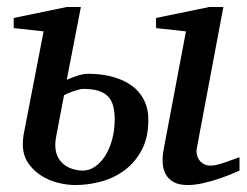

<svg xmlns="http://www.w3.org/2000/svg" viewBox="-20 -514 703 546"><path d="M306.2 -174.8Q306.2 -196.8 301.8 -212.9Q297.4 -229 287.1 -239.7Q276.9 -250.5 259.5 -255.9Q242.2 -261.2 216.8 -261.2Q211.9 -261.2 204.3 -259.3Q196.8 -257.3 188.7 -254.6Q180.7 -252 173.3 -248.8Q166 -245.6 162.1 -243.2L140.1 -127.9Q137.2 -113.3 137.2 -102.1Q137.2 -80.1 145.5 -65.7Q153.8 -51.3 166 -43.2Q178.2 -35.2 191.4 -32Q204.6 -28.8 214.8 -28.8Q233.9 -28.8 250.5 -40.3Q267.1 -51.8 279.5 -71.5Q292 -91.3 299.1 -117.9Q306.2 -144.5 306.2 -174.8ZM401.9 -172.9Q401.9 -123.5 383.5 -88.4Q365.2 -53.2 335.4 -30.8Q305.7 -8.3 268.6 2Q231.4 12.2 193.8 12.2Q169.9 12.2 143.6 5.4Q117.2 -1.5 95.2 -15.9Q73.2 -30.3 59.1 -52Q44.9 -73.7 44.9 -104Q44.9 -109.9 45.4 -116.5Q45.9 -123 46.9 -129.9L104 -424.8L19 -434.1V-462.9L169.9 -494.1H210L169.9 -287.1Q176.3 -290 184.1 -293Q191.9 -295.9 200 -298.6Q208 -301.3 215.8 -302.7Q223.6 -304.2 230 -304.2Q268.1 -304.2 299.8 -295.7Q331.5 -287.1 354.2 -270.8Q377 -254.4 389.4 -229.7Q401.9 -205.1 401.9 -172.9ZM661.1 -28.8Q655.3 -26.4 639.2 -19.5Q623 -12.7 602.1 -5.6Q581.1 1.5 557.9 6.8Q534.7 12.2 514.2 12.2Q488.3 12.2 473.1 3.4Q458 -5.4 450.7 -19.5Q443.4 -33.7 442.6 -51.3Q441.9 -68.8 444.8 -85.9L508.8 -424.8L423.8 -434.1V-462.9L575.2 -494.1H615.2L540 -94.2Q537.6 -84 539.8 -74.7Q542 -65.4 547.1 -58.3Q552.2 -51.3 560.5 -47.1Q568.8 -43 579.1 -43Q587.9 -43 599.9 -46.1Q611.8 -49.3 623.8 -53.5Q635.7 -57.6 646 -61.5Q656.2 -65.4 661.1 -66.9Z"/></svg>

Font: Charis SIL CyrE
Style: Italic
Weight: 400
Italic angle: -11°
Foundry: SIL International
Version: Version 5.000